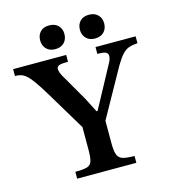

<svg xmlns="http://www.w3.org/2000/svg" viewBox="-129 -932 923 1031"><g transform="rotate(-15 332.5 -417.0)"><path d="M501 0H172V-38Q216 -38 237 -44Q258 -50 264.5 -70.5Q271 -91 271 -135V-260L139 -480Q110 -528 89.5 -556.5Q69 -585 53.5 -598Q38 -611 23.5 -615Q9 -619 -8 -619V-657H287V-619Q246 -619 235 -613Q224 -607 224 -596Q224 -578 239 -552L325 -403L366 -323H372L499 -558Q503 -565 506 -574.5Q509 -584 509 -593Q509 -605 498.5 -612Q488 -619 450 -619V-657H673V-619Q645 -617 625.5 -610.5Q606 -604 588.5 -585.5Q571 -567 548 -528L399 -261V-135Q399 -91 407.5 -70.5Q416 -50 438.5 -44Q461 -38 501 -38ZM460 -702Q429 -702 411 -720.5Q393 -739 393 -768Q393 -797 410.5 -815.5Q428 -834 460 -834Q492 -834 510 -815.5Q528 -797 528 -769Q528 -739 510 -720.5Q492 -702 460 -702ZM239 -702Q208 -702 190 -720.5Q172 -739 172 -768Q172 -797 189.5 -815.5Q207 -834 239 -834Q271 -834 289 -815.5Q307 -797 307 -769Q307 -739 289 -720.5Q271 -702 239 -702Z"/></g></svg>

Font: STIX Two Text SemiBold
Style: Regular
Weight: 600
Designer: Ross Mills, John Hudson & Paul Hanslow, Tiro Typeworks Ltd; with prior portions MicroPress Inc., and Coen Hoffman.
Foundry: Tiro Typeworks Ltd
Version: Version 2.13 b171